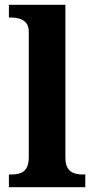

<svg xmlns="http://www.w3.org/2000/svg" viewBox="-20 -780 392 800"><path d="M17.1 0V-53H28.9Q49.6 -53 65.5 -58.9Q81.4 -64.8 90.6 -80.3Q99.9 -95.8 99.9 -123.9V-645.9Q99.9 -673 87.8 -685.8Q75.7 -698.6 59.2 -702.8Q42.8 -707 28.9 -707H17.1V-760H252.5V-123.9Q252.5 -95.8 261.7 -80.3Q271 -64.8 287.4 -58.9Q303.8 -53 323.4 -53H335.3V0Z"/></svg>

Font: Noto Serif Ethiopic
Style: Regular
Weight: 400
Designer: Monotype Design Team
Foundry: Monotype Imaging Inc.
Version: Version 2.102